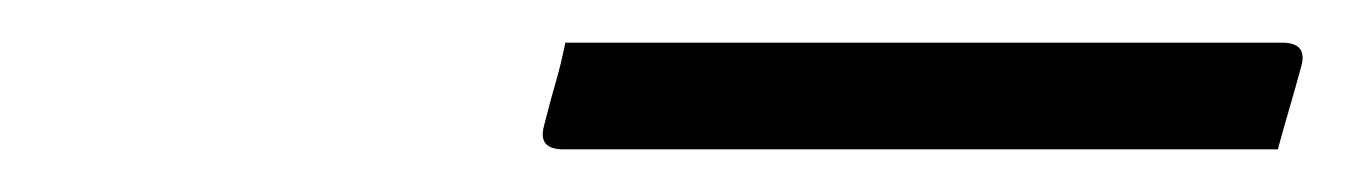

<svg xmlns="http://www.w3.org/2000/svg" viewBox="-20 -760 640 90"><path d="M245 -740H581Q593 -740 590 -729Q587 -718 584.5 -709.5Q582 -701 579 -690H244Q232 -690 235 -701Q238 -713 240.5 -721.5Q243 -730 245 -740Z"/></svg>

Font: Recursive Mn Lnr St Lt
Style: Italic
Weight: 300
Italic angle: -15°
Monospace: yes
Version: Version 1.079;hotconv 1.0.112;makeotfexe 2.5.65598; ttfautoh